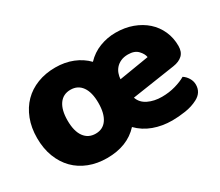

<svg xmlns="http://www.w3.org/2000/svg" viewBox="-97 -718 1089 950"><g transform="rotate(-30 448.0 -242.5)"><path d="M655 16Q598 16 549 -2Q500 -20 465 -56Q399 16 283 16Q227 16 180.5 -2Q134 -20 101 -53.5Q68 -87 49.5 -135Q31 -183 31 -243Q31 -302 49.5 -350Q68 -398 101 -431.5Q134 -465 180.5 -483Q227 -501 283 -501Q337 -501 382 -483Q427 -465 459 -432Q492 -467 536 -484Q580 -501 627 -501Q680 -501 723.5 -485Q767 -469 798.5 -441Q830 -413 847.5 -374Q865 -335 865 -289Q865 -255 846 -237Q827 -219 793 -214L546 -177Q557 -144 591 -127.5Q625 -111 669 -111Q710 -111 746.5 -121.5Q783 -132 806 -146Q822 -136 833 -118Q844 -100 844 -80Q844 -35 802 -13Q770 4 730 10Q690 16 655 16ZM205 -243Q205 -182 228.5 -149.5Q252 -117 294 -117Q336 -117 358.5 -150Q381 -183 381 -243Q381 -303 358 -335.5Q335 -368 293 -368Q251 -368 228 -335.5Q205 -303 205 -243ZM627 -377Q603 -377 585.5 -369Q568 -361 557 -348.5Q546 -336 540.5 -320.5Q535 -305 534 -289L705 -317Q702 -337 683 -357Q664 -377 627 -377Z"/></g></svg>

Font: Baloo Bhaijaan
Style: Regular
Weight: 400
Designer: Devika Bhansali and Ek Type
Foundry: Ek Type
Version: Version 1.443;PS 1.000;hotconv 16.6.51;makeotf.lib2.5.65220;